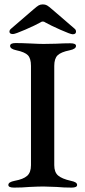

<svg xmlns="http://www.w3.org/2000/svg" viewBox="-20 -850 388 874"><path d="M18 -8Q18 -15 25 -19.5Q32 -24 47 -27Q86 -34 103.5 -49.5Q121 -65 121 -98V-550Q121 -584 107 -598.5Q93 -613 55 -621Q26 -627 26 -641Q26 -654 51 -654Q78 -654 120 -652Q158 -650 178 -650L234 -651Q272 -653 300 -653Q326 -653 326 -641Q326 -627 297 -621Q257 -613 242 -598Q227 -583 227 -550V-98Q227 -66 244.5 -51Q262 -36 302 -27Q317 -24 324 -19.5Q331 -15 331 -8Q331 4 306 4Q270 4 238 1Q198 -1 178 -1Q156 -1 114 1Q81 4 44 4Q18 4 18 -8ZM23 -706Q23 -713 30 -719L131 -806Q148 -821 156 -825.5Q164 -830 175 -830Q186 -830 194 -825.5Q202 -821 219 -806L320 -719Q326 -714 326 -706Q326 -694 311 -694Q301 -694 255 -714.5Q209 -735 186 -748Q181 -752 175 -752Q169 -752 164 -748Q141 -735 95 -715Q49 -695 39 -695Q23 -695 23 -706Z"/></svg>

Font: EB Garamond Medium
Style: Regular
Weight: 500
Designer: Georg Duffner and Octavio Pardo
Foundry: Georg Duffner
Version: Version 1.000